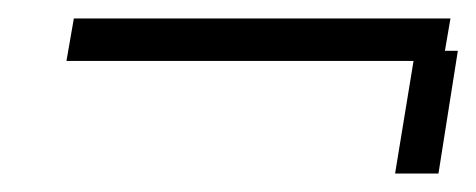

<svg xmlns="http://www.w3.org/2000/svg" viewBox="-20 -359 516 208"><path d="M462 -304 468 -339H60L52 -293H428L408 -171H455L476 -304Z"/></svg>

Font: Arthouse Owned Light
Style: Italic
Weight: 300
Italic angle: -10°
Designer: Jeremy Tribby
Foundry: Tribby Type
Version: Version 1.000;PS 001.000;hotconv 1.0.88;makeotf.lib2.5.64775